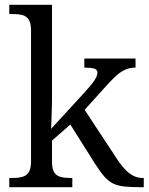

<svg xmlns="http://www.w3.org/2000/svg" viewBox="-20 -780 619 800"><path d="M18.7 0V-38.3H30.7Q55 -38.3 72.7 -43Q90.3 -47.7 99.8 -62.5Q109.3 -77.3 109.3 -109.3V-652.3Q109.3 -683.7 99.7 -698.3Q90 -713 73 -717.3Q56 -721.7 33.3 -721.7H18.7V-760H196.7V-374Q196.7 -359.3 196.2 -339Q195.7 -318.7 195 -299.2Q194.3 -279.7 193.8 -264.3Q193.3 -249 193 -243.3L324.7 -386.7Q350 -414.3 363.3 -431.2Q376.7 -448 381.3 -458.8Q386 -469.7 386 -477.3Q386 -490.3 372.5 -494.3Q359 -498.3 331.3 -498.3V-536H544.7V-498.3Q520.3 -498.3 500.5 -489.2Q480.7 -480 460 -460.7Q439.3 -441.3 412 -410.3L332.7 -322.3L463.7 -123.3Q492.3 -78.7 518.3 -58.5Q544.3 -38.3 575.7 -38.3H579V0H565Q524.3 0 497.3 -3Q470.3 -6 451 -15.5Q431.7 -25 414.3 -44.8Q397 -64.7 375.3 -99L273 -261L196.7 -194.3V-106.3Q196.7 -75.7 206.2 -61.3Q215.7 -47 233.3 -42.7Q251 -38.3 275.3 -38.3H281.3V0Z"/></svg>

Font: Noto Serif Hentaigana ExtraLight
Style: Regular
Weight: 200
Designer: Kazuhiro Yamada
Foundry: nipponia
Version: Version 1.000